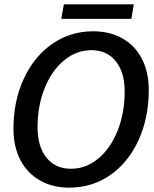

<svg xmlns="http://www.w3.org/2000/svg" viewBox="-20 -854 711 884"><path d="M42 -261Q42 -389 89.5 -491.5Q137 -594 220.5 -652Q304 -710 409 -710Q486 -710 544 -677Q602 -644 633.5 -583Q665 -522 665 -440Q665 -312 618 -209Q571 -106 487.5 -48Q404 10 299 10Q222 10 163.5 -23.5Q105 -57 73.5 -118Q42 -179 42 -261ZM554 -433Q554 -521 513 -572Q472 -623 401 -623Q332 -623 275 -576Q218 -529 185.5 -448Q153 -367 153 -268Q153 -179 194 -128Q235 -77 307 -77Q376 -77 432.5 -124Q489 -171 521.5 -252.5Q554 -334 554 -433ZM274 -834H596L585 -767H262Z"/></svg>

Font: Sarabun Medium
Style: Italic
Weight: 500
Italic angle: -10°
Designer: Suppakit Chalermlarp | Katatrad Co.,Ltd.
Foundry: Cadson Demak Co.,Ltd.
Version: Version 1.000; ttfautohint (v1.6)